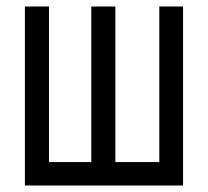

<svg xmlns="http://www.w3.org/2000/svg" viewBox="-20 -570 640 590"><path d="M542.5 0H56.5V-550H130.5V-72H260.5V-550H334.5V-72H469.5V-550H542.5Z"/></svg>

Font: JuliaMono Light
Style: Regular
Weight: 300
Monospace: yes
Designer: cormullion
Foundry: corm
Version: Version 0.054; ttfautohint (v1.8.4)